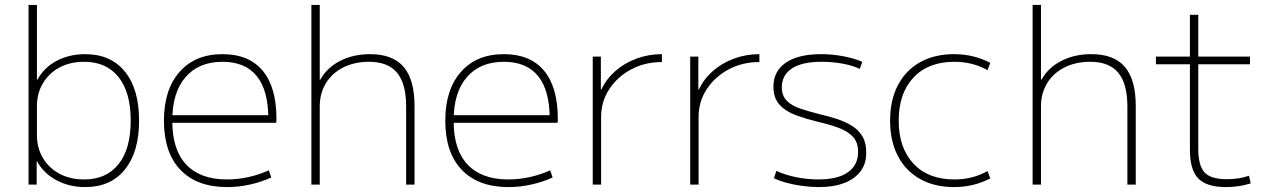

<svg xmlns="http://www.w3.org/2000/svg" viewBox="-20 -750 5148 780"><path d="M326 10Q261 10 209 -18Q157 -46 131 -94H129V0H96V-730H130V-426H132Q158 -475 209.5 -502.5Q261 -530 326 -530Q430 -530 487.5 -459Q545 -388 545 -260Q545 -133 487.5 -61.5Q430 10 326 10ZM322 -21Q412 -21 461.5 -83Q511 -145 511 -260Q511 -375 461.5 -437Q412 -499 322 -499Q265 -499 222 -476Q179 -453 154.5 -412Q130 -371 130 -318V-202Q130 -149 154.5 -108Q179 -67 222 -44Q265 -21 322 -21Z M903 10Q780 10 713 -60Q646 -130 646 -260Q646 -386 709.5 -458Q773 -530 884 -530Q991 -530 1047 -463Q1103 -396 1103 -268Q1103 -263 1103 -259.5Q1103 -256 1102 -251H664V-282H1081L1070 -269Q1070 -383 1023 -441Q976 -499 884 -499Q788 -499 734 -437Q680 -375 680 -262V-257Q680 -141 737 -81Q794 -21 902 -21Q947 -21 991 -31Q1035 -41 1072 -58L1082 -29Q1043 -11 996.5 -0.5Q950 10 903 10Z M1245 0V-730H1279V-426H1281Q1308 -475 1361.5 -502.5Q1415 -530 1483 -530Q1576 -530 1620 -478Q1664 -426 1664 -320V0H1630V-317Q1630 -410 1593 -454.5Q1556 -499 1479 -499Q1420 -499 1374.5 -476Q1329 -453 1304 -412Q1279 -371 1279 -318V0Z M2046 10Q1923 10 1856 -60Q1789 -130 1789 -260Q1789 -386 1852.5 -458Q1916 -530 2027 -530Q2134 -530 2190 -463Q2246 -396 2246 -268Q2246 -263 2246 -259.5Q2246 -256 2245 -251H1807V-282H2224L2213 -269Q2213 -383 2166 -441Q2119 -499 2027 -499Q1931 -499 1877 -437Q1823 -375 1823 -262V-257Q1823 -141 1880 -81Q1937 -21 2045 -21Q2090 -21 2134 -31Q2178 -41 2215 -58L2225 -29Q2186 -11 2139.5 -0.5Q2093 10 2046 10Z M2388 0V-520H2421V-386H2423Q2443 -429 2480 -461.5Q2517 -494 2566 -512Q2615 -530 2669 -530V-498Q2600 -498 2544 -468Q2488 -438 2455 -387.5Q2422 -337 2422 -275V0Z M2784 0V-520H2817V-386H2819Q2839 -429 2876 -461.5Q2913 -494 2962 -512Q3011 -530 3065 -530V-498Q2996 -498 2940 -468Q2884 -438 2851 -387.5Q2818 -337 2818 -275V0Z M3307 10Q3275 10 3241 5.5Q3207 1 3177 -7Q3147 -15 3124 -26L3134 -56Q3167 -40 3213 -30.5Q3259 -21 3305 -21Q3383 -21 3424.5 -50Q3466 -79 3466 -133Q3466 -173 3444 -195.5Q3422 -218 3385 -231.5Q3348 -245 3303 -255Q3258 -266 3216 -281Q3174 -296 3148 -323.5Q3122 -351 3122 -398Q3122 -461 3172.5 -495.5Q3223 -530 3316 -530Q3361 -530 3406 -521.5Q3451 -513 3483 -499L3473 -470Q3444 -484 3402.5 -491.5Q3361 -499 3318 -499Q3239 -499 3198 -472.5Q3157 -446 3156 -397Q3156 -361 3176.5 -340.5Q3197 -320 3232 -308.5Q3267 -297 3310 -286Q3345 -278 3379 -267Q3413 -256 3440 -239.5Q3467 -223 3483 -197Q3499 -171 3499 -132Q3500 -87 3477 -55.5Q3454 -24 3411 -7Q3368 10 3307 10Z M3856 10Q3776 10 3717.5 -23Q3659 -56 3627.5 -116.5Q3596 -177 3596 -260Q3596 -343 3627.5 -403.5Q3659 -464 3717.5 -497Q3776 -530 3856 -530Q3895 -530 3931 -521.5Q3967 -513 4003 -495L3992 -465Q3959 -483 3926 -491Q3893 -499 3857 -499Q3751 -499 3691 -435Q3631 -371 3631 -260Q3631 -149 3691 -85Q3751 -21 3857 -21Q3893 -21 3926 -29Q3959 -37 3992 -55L4003 -25Q3967 -7 3931 1.5Q3895 10 3856 10Z M4175 0V-730H4209V-426H4211Q4238 -475 4291.5 -502.5Q4345 -530 4413 -530Q4506 -530 4550 -478Q4594 -426 4594 -320V0H4560V-317Q4560 -410 4523 -454.5Q4486 -499 4409 -499Q4350 -499 4304.5 -476Q4259 -453 4234 -412Q4209 -371 4209 -318V0Z M4961 10Q4882 10 4848 -25Q4814 -60 4814 -142V-489H4676V-520H4814V-690H4848V-520H5058V-489H4848V-146Q4848 -77 4873.5 -49.5Q4899 -22 4964 -22Q4989 -22 5011 -25.5Q5033 -29 5054 -36L5061 -5Q5035 3 5010.5 6.5Q4986 10 4961 10Z"/></svg>

Font: M PLUS 1 ExtraLight
Style: Regular
Weight: 250
Version: Version 1.001